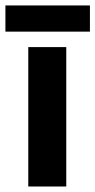

<svg xmlns="http://www.w3.org/2000/svg" viewBox="-30 -678 347 698"><path d="M210.9 0H72.8V-506.8H210.9ZM-10.3 -658.2H296.9V-563H-10.3Z"/></svg>

Font: Bpm'online Open Sans
Style: Bold
Weight: 700
Foundry: Ascender Corporation
Version: Version 1.10